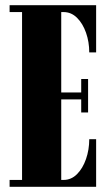

<svg xmlns="http://www.w3.org/2000/svg" viewBox="-20 -720 424 740"><path d="M17 0V-26.5H65V-673.5H17V-700H350.5V-518H324Q324 -558.5 311.5 -594Q299 -629.5 276.8 -651.5Q254.5 -673.5 225 -673.5H216V-363.5H293V-415.5H319.5V-286.5H293V-337H216V-26.5H225Q254.5 -26.5 276.8 -48.8Q299 -71 311.5 -107Q324 -143 324 -183.5H350.5V0Z"/></svg>

Font: Imbue 50pt Black
Style: Regular
Weight: 900
Designer: Tyler Finck
Foundry: Etcetera Type Company
Version: Version 1.102; ttfautohint (v1.8.3)